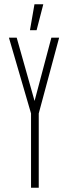

<svg xmlns="http://www.w3.org/2000/svg" viewBox="-20 -877 318 897"><path d="M125 -347 22 -700V-701H58L154 -361L126 -347ZM125 0V-347H161V0ZM126 -347 220 -701H256V-700L161 -347ZM120 -736 141 -857H182V-856L151 -736Z"/></svg>

Font: Foldit ExtraLight
Style: Regular
Weight: 250
Version: Version 1.003